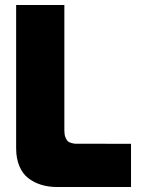

<svg xmlns="http://www.w3.org/2000/svg" viewBox="-20 -752 566 772"><path d="M506.8 0H210.9Q175.8 0 146.5 -8.8Q117.2 -17.6 94 -35.4Q70.8 -53.2 57.9 -84Q44.9 -114.7 44.9 -155.8V-731.9H238.8V-226.1Q238.8 -210.9 242.9 -200.4Q247.1 -189.9 252 -184.8Q256.8 -179.7 267.1 -177Q277.3 -174.3 283 -174.1Q288.6 -173.8 506.8 -173.8Z"/></svg>

Font: Squarion Black
Style: Regular
Weight: 900
Designer: Natanael Gama
Version: Version 1.00;September 12, 2019;FontCreator 11.5.0.2425 64-b